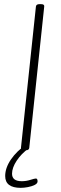

<svg xmlns="http://www.w3.org/2000/svg" viewBox="-20 -722 295 925"><path d="M96 2Q80 2 81 -10L153 -690Q154 -702 170 -702H178Q195 -702 193 -690L121 -10Q120 2 104 2ZM80 183Q5 183 5 126Q5 87 32.5 46.5Q60 6 108 -27L118 -7Q83 18 60.5 52Q38 86 38 115Q38 151 85 151Q106 151 126.5 144.5Q147 138 153 138Q161 138 161 152Q161 162 147 169Q133 176 114 179.5Q95 183 80 183Z"/></svg>

Font: Asap Condensed Condensed Thin
Style: Italic
Weight: 100
Width: 3
Italic angle: -6°
Designer: Pablo Cosgaya
Foundry: Omnibus-Type
Version: Version 3.001; ttfautohint (v1.8.4.7-5d5b)